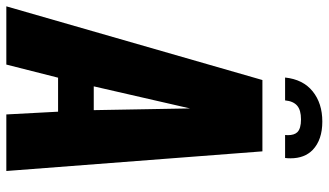

<svg xmlns="http://www.w3.org/2000/svg" viewBox="-238 -803 1039 607"><g transform="rotate(90 281.5 -499.5)"><path d="M223.1 -881.3H295.4C297 -898.6 302.6 -911.3 312 -919.4C321.5 -927.6 335.9 -931.6 355.5 -931.6C375 -931.6 388.5 -927.7 396 -919.9C402.2 -913.4 405.3 -903.5 405.3 -890.1C405.3 -887.5 405.1 -884.6 404.8 -881.3H477.5C478.2 -887.2 478.5 -892.9 478.5 -898.4C478.5 -928.1 469.6 -951.5 451.7 -968.8C430.5 -988.9 400.7 -999 362.3 -999C323.9 -999 292.1 -988.9 266.8 -968.5C241.6 -948.2 227.1 -919.1 223.1 -881.3ZM-2 0H182.1L223.6 -163.6H331.1L339.8 0H518.6L456.5 -809.6H231ZM251 -276.4 320.8 -580.6 326.2 -276.4Z"/></g></svg>

Font: Oswald
Style: Heavy
Weight: 800
Designer: Vernon Adams
Foundry: Vernon Adams
Version: 3.0; ttfautohint (v0.95.6-bc232) -l 8 -r 50 -G 200 -x 0 -w "